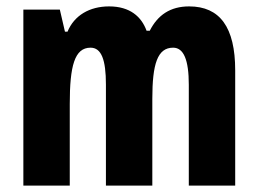

<svg xmlns="http://www.w3.org/2000/svg" viewBox="-20 -580 807 600"><path d="M571 -560C512 -560 473 -533 448 -484H438C422 -528 386 -560 321 -560C260 -560 212 -532 191 -481H183L167 -550H53V0H198V-255C198 -374 213 -431 263 -431C297 -431 311 -393 311 -316V0H456V-271C456 -380 472 -431 521 -431C554 -431 570 -393 570 -315V0H715V-360C715 -495 667 -560 571 -560Z"/></svg>

Font: Noto Sans Khmer UI ExtraCondensed ExtraBold
Style: Regular
Weight: 800
Width: 2
Designer: Danh Hong and the Monotype Design Team
Foundry: Monotype Imaging Inc.
Version: Version 2.002